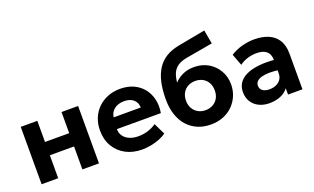

<svg xmlns="http://www.w3.org/2000/svg" viewBox="-81 -1154 2593 1588"><g transform="rotate(-20 1216.0 -360.0)"><path d="M71 0V-505H217V-319H430V-505H576V0H430V-202H217V0Z M954 15Q871.5 15 809 -18.5Q746.5 -52 711.5 -112Q676.5 -172 676.5 -252.5Q676.5 -311 696.8 -360Q717 -409 753.8 -444.8Q790.5 -480.5 840.2 -500.2Q890 -520 949.5 -520Q1015 -520 1065.8 -497Q1116.5 -474 1150 -432.8Q1183.5 -391.5 1196.8 -336Q1210 -280.5 1199 -215.5H812Q812 -180.5 830.2 -154.5Q848.5 -128.5 881.8 -113.8Q915 -99 959.5 -99Q1003.5 -99 1043.5 -111Q1083.5 -123 1119 -147.5L1167.5 -47.5Q1143.5 -29 1107.5 -14.8Q1071.5 -0.5 1031.2 7.2Q991 15 954 15ZM820.5 -316H1059Q1057.5 -360.5 1027.8 -386.5Q998 -412.5 946 -412.5Q894 -412.5 859.8 -386.5Q825.5 -360.5 820.5 -316Z M1558 15Q1494.5 15 1442.5 -7.2Q1390.5 -29.5 1353.2 -71Q1316 -112.5 1296 -172.2Q1276 -232 1276 -307Q1276 -390 1290.2 -455Q1304.5 -520 1334.5 -568Q1364.5 -616 1412.5 -646.2Q1460.5 -676.5 1528 -689.5L1770 -735L1792 -613.5L1556.5 -572Q1505 -562.5 1475 -541.5Q1445 -520.5 1430.5 -487.2Q1416 -454 1411.5 -406.5Q1443 -440.5 1486.2 -460.2Q1529.5 -480 1584.5 -480Q1655.5 -480 1710 -448Q1764.5 -416 1795.5 -361.8Q1826.5 -307.5 1826.5 -242Q1826.5 -188.5 1807.2 -142Q1788 -95.5 1752.5 -60Q1717 -24.5 1668 -4.8Q1619 15 1558 15ZM1556.5 -111.5Q1592 -111.5 1620.8 -127.2Q1649.5 -143 1666 -171.8Q1682.5 -200.5 1682.5 -240Q1682.5 -279.5 1666 -308.5Q1649.5 -337.5 1621 -353Q1592.5 -368.5 1556.5 -368.5Q1520 -368.5 1491.2 -353Q1462.5 -337.5 1446 -308.5Q1429.5 -279.5 1429.5 -240Q1429.5 -200.5 1446.2 -171.8Q1463 -143 1491.8 -127.2Q1520.5 -111.5 1556.5 -111.5Z M2073 15Q2022 15 1982 -4.5Q1942 -24 1919 -60.2Q1896 -96.5 1896 -147Q1896 -190 1917.5 -223.5Q1939 -257 1982.8 -278.8Q2026.5 -300.5 2093.8 -308.2Q2161 -316 2252.5 -307L2254 -214Q2199.5 -223 2157.8 -222.5Q2116 -222 2087.8 -214Q2059.5 -206 2045 -190.8Q2030.5 -175.5 2030.5 -154Q2030.5 -124.5 2052.5 -108.8Q2074.5 -93 2112 -93Q2144.5 -93 2170.5 -104.5Q2196.5 -116 2212 -138Q2227.5 -160 2227.5 -191.5V-312.5Q2227.5 -342 2215.2 -364.2Q2203 -386.5 2177 -398.8Q2151 -411 2109 -411Q2070 -411 2031.2 -399.2Q1992.5 -387.5 1960.5 -363.5L1922 -465.5Q1970.5 -496.5 2025 -510.8Q2079.5 -525 2131.5 -525Q2202.5 -525 2255.5 -502.5Q2308.5 -480 2337.8 -433.2Q2367 -386.5 2367 -314.5V0H2240V-55.5Q2215 -21.5 2171.5 -3.2Q2128 15 2073 15Z"/></g></svg>

Font: Geologica Roman SemiBold
Style: Regular
Weight: 600
Designer: Sindre Bremnes, Frode Helland
Foundry: Monokrom Skriftforlag AS
Version: Version 1.010;gftools[0.9.28]